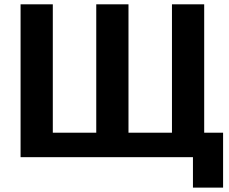

<svg xmlns="http://www.w3.org/2000/svg" viewBox="-20 -731 1067 893"><path d="M75.7 -710.9H225.6V-113.8H427.7V-710.9H577.6V-113.8H779.8V-710.9H929.7V-113.8H1017.6V141.6H877.4V0H75.7Z"/></svg>

Font: RobotoFlex
Style: Regular
Weight: 400
Designer: Berlow after Robertson
Foundry: Google
Version: Version 2.136